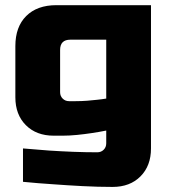

<svg xmlns="http://www.w3.org/2000/svg" viewBox="-20 -550 660 750"><path d="M40 -169.9V-370.1Q40 -445.3 82.5 -487.5Q125 -529.8 200.2 -529.8H569.8V29.8Q569.8 97.7 528.8 138.9Q487.8 180.2 419.9 180.2Q362.8 180.2 302 177Q241.2 173.8 189 169.9Q127.9 166 69.8 160.2V29.8Q120.6 33.7 171.9 38.1Q215.8 41 265.9 43Q315.9 44.9 359.9 44.9Q375 44.9 385 34.9Q395 24.9 395 9.8V-40Q366.2 -34.2 335.9 -29.8Q310.1 -25.9 280.5 -22.9Q251 -20 225.1 -20H189.9Q122.1 -20 81.1 -61Q40 -102.1 40 -169.9ZM214.8 -189.9Q214.8 -174.8 224.9 -164.8Q234.9 -154.8 250 -154.8H274.9Q298.8 -154.8 320.3 -156.5Q341.8 -158.2 358.9 -160.2Q377.9 -162.1 395 -165V-395H254.9Q214.8 -395 214.8 -355Z"/></svg>

Font: Russo One
Style: Regular
Weight: 400
Designer: Jovanny lemonad
Foundry: Jovanny Lemonad
Version: Version 1.000